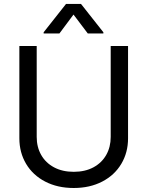

<svg xmlns="http://www.w3.org/2000/svg" viewBox="-20 -940 747 973"><path d="M628.9 -707V-239.3Q628.9 -167 594.7 -109.6Q560.5 -52.2 498 -19.8Q435.5 12.7 353.5 12.7Q271.5 12.7 209 -19.8Q146.5 -52.2 112.3 -109.6Q78.1 -167 78.1 -239.3V-707H166V-246.1Q166 -194.8 188.7 -154.8Q211.4 -114.7 253.9 -92Q296.4 -69.3 353.5 -69.3Q411.1 -69.3 453.4 -92Q495.6 -114.7 518.3 -154.8Q541 -194.8 541 -246.1V-707ZM352.5 -866.2 281.2 -770.5H201.2V-776.4L314.5 -919.9H390.6L503.9 -776.4V-770.5H424.8Z"/></svg>

Font: Pretendard
Style: Regular
Weight: 400
Designer: Base glyphs from Inter by Rasmus Andersson; Hangeul glyphs from Noto Sans CJK(Source Han Sans) by Jang Soo-young and Kan
Foundry: Kil Hyung-jin
Version: Version 1.309